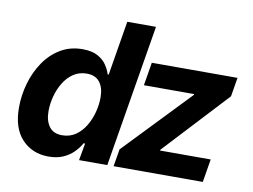

<svg xmlns="http://www.w3.org/2000/svg" viewBox="-79 -842 1271 966"><g transform="rotate(10 557.0 -359.5)"><path d="M223.4 9.1Q140.1 9.1 87.4 -47Q34.8 -103.1 34.8 -207.8Q34.8 -270.9 52.3 -332.2Q69.8 -393.4 103.7 -443.4Q137.6 -493.3 186.9 -523Q236.2 -552.7 299.7 -552.7Q348.1 -552.7 377.8 -536.2Q407.5 -519.7 423.2 -495.7Q439 -471.7 445.3 -449.7H450.6L496.6 -727.5H643.3L522.7 0H378.4L394.1 -87.4H386.4Q372.6 -62.6 350.8 -40.6Q328.9 -18.5 297.4 -4.7Q266 9.1 223.4 9.1ZM272.2 -108.3Q311.2 -108.3 340.7 -128.4Q370.2 -148.5 390.1 -181.5Q410 -214.4 420.1 -253.1Q430.3 -291.7 430.3 -328.9Q430.3 -378.6 408.2 -407Q386.1 -435.4 341.9 -435.4Q302.8 -435.4 273.4 -415.3Q243.9 -395.3 224.2 -362.6Q204.4 -330 194.4 -291.6Q184.3 -253.3 184.3 -216.4Q184.3 -167.4 206 -137.8Q227.6 -108.3 272.2 -108.3ZM554.9 0 569.8 -88.6 890.6 -423.7 891.3 -427.7H634.4L653.9 -545.9H1091.8L1075.6 -448.9L772 -122.2L771.2 -118.2H1030.2L1010.7 0Z"/></g></svg>

Font: Inter
Style: Italic
Weight: 400
Italic angle: -9.3988°
Designer: Rasmus Andersson
Foundry: rsms
Version: Version 4.001;git-66647c0bb